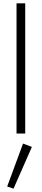

<svg xmlns="http://www.w3.org/2000/svg" viewBox="-20 -800 250 1150"><path d="M79 -780V0H131V-780ZM118 60 23 317 61 330 171 80Z"/></svg>

Font: Jost Light
Style: Regular
Weight: 300
Version: Version 3.710